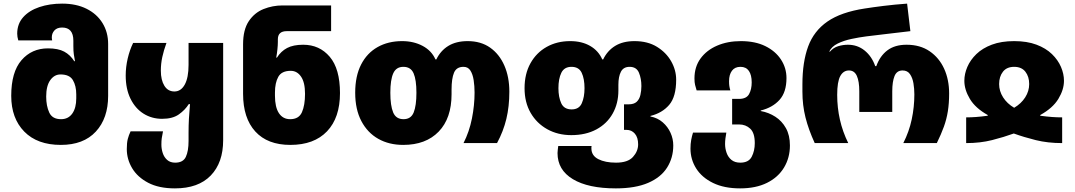

<svg xmlns="http://www.w3.org/2000/svg" viewBox="-20 -790 5936 1060"><path d="M316 10Q186 10 114 -63.5Q42 -137 42 -261Q42 -392 98.5 -457.5Q155 -523 245 -523Q301 -523 334.5 -505Q368 -487 390 -452H394Q390 -473 387.5 -490.5Q385 -508 385 -536V-565Q385 -638 323 -638Q295 -638 280.5 -622Q266 -606 266 -584Q266 -580 266.5 -575.5Q267 -571 268 -567H81Q75 -587 75 -604Q75 -658 108 -695Q141 -732 197.5 -751Q254 -770 323 -770Q401 -770 458 -741.5Q515 -713 546 -662.5Q577 -612 577 -547V-261Q577 -137 509 -63.5Q441 10 316 10ZM317 -132Q357 -132 379 -163Q401 -194 401 -247V-269Q401 -316 382.5 -347.5Q364 -379 314 -379Q280 -379 257.5 -347.5Q235 -316 235 -257Q235 -205 252 -168.5Q269 -132 317 -132Z M946 250Q857 250 798 219Q739 188 709.5 138.5Q680 89 680 33Q680 -2 685.5 -23Q691 -44 701 -65H880Q875 -41 873 -27Q871 -13 871 9Q871 32 878.5 55Q886 78 903 93Q920 108 947 108Q991 108 1006 76Q1021 44 1021 -12V-58Q1021 -97 1023 -134.5Q1025 -172 1029 -215H1022Q1002 -183 967.5 -158.5Q933 -134 875 -134Q818 -134 772.5 -162.5Q727 -191 700.5 -245Q674 -299 674 -373Q674 -420 685 -467Q696 -514 715 -553H899Q884 -512 876 -475Q868 -438 868 -400Q868 -348 887.5 -316.5Q907 -285 943 -285Q979 -285 1000 -323Q1021 -361 1021 -432V-553H1212V-16Q1212 108 1143.5 179Q1075 250 946 250Z M1583 10Q1457 10 1389.5 -64Q1322 -138 1322 -272V-545Q1322 -626 1353.5 -673Q1385 -720 1435 -740Q1485 -760 1540 -760H1808V-618H1563Q1514 -618 1514 -573V-559Q1514 -541 1511.5 -517Q1509 -493 1505 -472H1509Q1531 -507 1565 -525Q1599 -543 1654 -543Q1744 -543 1800.5 -476.5Q1857 -410 1857 -276Q1857 -140 1785.5 -65Q1714 10 1583 10ZM1582 -132Q1630 -132 1647 -170.5Q1664 -209 1664 -272Q1664 -335 1642 -367Q1620 -399 1585 -399Q1535 -399 1516.5 -366Q1498 -333 1498 -279V-262Q1498 -198 1520 -165Q1542 -132 1582 -132Z M2206 10Q2128 10 2068.5 -23.5Q2009 -57 1975 -121.5Q1941 -186 1941 -278Q1941 -370 1973.5 -433.5Q2006 -497 2064.5 -530Q2123 -563 2200 -563Q2264 -563 2313.5 -536.5Q2363 -510 2384 -462H2389Q2412 -510 2455 -536.5Q2498 -563 2562 -563Q2635 -563 2686 -527Q2737 -491 2764.5 -428Q2792 -365 2792 -284Q2792 -202 2775.5 -133.5Q2759 -65 2724 0H2539Q2571 -63 2585.5 -136Q2600 -209 2600 -279Q2600 -315 2595 -347.5Q2590 -380 2577 -400.5Q2564 -421 2539 -421Q2500 -421 2486.5 -388.5Q2473 -356 2473 -296V-270Q2473 -137 2402 -63.5Q2331 10 2206 10ZM2208 -132Q2249 -132 2264 -169.5Q2279 -207 2279 -278Q2279 -349 2263.5 -385Q2248 -421 2207 -421Q2167 -421 2151 -385Q2135 -349 2135 -278Q2135 -207 2150.5 -169.5Q2166 -132 2208 -132Z M3380 250Q3227 250 3142.5 199Q3058 148 3058 55Q3058 45 3059.5 35.5Q3061 26 3062 16H3246Q3245 20 3245 23.5Q3245 27 3245 29Q3245 69 3283 88.5Q3321 108 3381 108Q3446 108 3474.5 76.5Q3503 45 3503 7Q3503 -31 3485 -52Q3467 -73 3439 -73H3425V-214H3450Q3480 -214 3495 -228Q3510 -242 3515.5 -265.5Q3521 -289 3521 -315Q3521 -356 3507.5 -388.5Q3494 -421 3456 -421Q3422 -421 3408 -394Q3394 -367 3394 -322V-290Q3394 -219 3362.5 -163Q3331 -107 3272.5 -75.5Q3214 -44 3134 -44Q3060 -44 3001.5 -76.5Q2943 -109 2909.5 -167Q2876 -225 2876 -303Q2876 -382 2908.5 -440.5Q2941 -499 2998 -531Q3055 -563 3128 -563Q3192 -563 3238 -536.5Q3284 -510 3305 -462H3310Q3333 -510 3376 -536.5Q3419 -563 3483 -563Q3556 -563 3607 -531.5Q3658 -500 3685.5 -451.5Q3713 -403 3713 -350Q3713 -256 3674.5 -211Q3636 -166 3571 -150V-147Q3611 -139 3639 -114.5Q3667 -90 3682 -56.5Q3697 -23 3697 13Q3697 81 3663 135Q3629 189 3558.5 219.5Q3488 250 3380 250ZM3136 -186Q3177 -186 3192 -220Q3207 -254 3207 -303Q3207 -355 3191.5 -388Q3176 -421 3135 -421Q3095 -421 3079 -388Q3063 -355 3063 -303Q3063 -254 3078.5 -220Q3094 -186 3136 -186Z M4066 250Q3978 250 3916.5 220Q3855 190 3823.5 140Q3792 90 3792 30Q3792 4 3796 -17.5Q3800 -39 3806 -58H3990Q3987 -42 3985 -26Q3983 -10 3983 5Q3983 30 3991.5 54Q4000 78 4018.5 93Q4037 108 4067 108Q4113 108 4130 75.5Q4147 43 4147 0Q4147 -56 4122 -79.5Q4097 -103 4060 -103H4022V-244H4060Q4101 -244 4115.5 -270.5Q4130 -297 4130 -335Q4130 -376 4114.5 -398.5Q4099 -421 4068 -421Q4037 -421 4021 -399.5Q4005 -378 4005 -342Q4005 -326 4006.5 -315.5Q4008 -305 4012 -291H3826Q3821 -307 3817.5 -321Q3814 -335 3814 -357Q3814 -421 3847.5 -467Q3881 -513 3939 -538Q3997 -563 4070 -563Q4149 -563 4205 -535.5Q4261 -508 4291.5 -461.5Q4322 -415 4322 -359Q4322 -281 4283.5 -238.5Q4245 -196 4180 -180V-177Q4224 -169 4260.5 -145.5Q4297 -122 4319 -82.5Q4341 -43 4341 13Q4341 81 4308.5 135Q4276 189 4214.5 219.5Q4153 250 4066 250Z M4478 0Q4444 -74 4427 -141.5Q4410 -209 4410 -284V-324Q4410 -447 4441.5 -533Q4473 -619 4548 -671Q4623 -723 4754 -743Q4798 -750 4858.5 -757.5Q4919 -765 4988 -770L5006 -618Q4933 -609 4870 -602Q4807 -595 4762 -589Q4723 -584 4680.5 -575Q4638 -566 4604.5 -549.5Q4571 -533 4558 -505H4562Q4581 -527 4607.5 -535Q4634 -543 4661 -543Q4714 -543 4753.5 -511Q4793 -479 4812 -425H4818Q4838 -481 4879 -512Q4920 -543 4985 -543Q5060 -543 5112.5 -507Q5165 -471 5192.5 -410.5Q5220 -350 5220 -274Q5220 -220 5213 -176Q5206 -132 5191 -90.5Q5176 -49 5152 0H4967Q4999 -63 5013.5 -131Q5028 -199 5028 -269Q5028 -300 5023 -330Q5018 -360 5004 -380.5Q4990 -401 4963 -401Q4931 -401 4918.5 -370Q4906 -339 4906 -286V-172H4724V-286Q4724 -341 4710.5 -371Q4697 -401 4667 -401Q4636 -401 4619 -370Q4602 -339 4602 -266Q4602 -196 4617 -129.5Q4632 -63 4663 0Z M5314 0V-142Q5340 -142 5367.5 -144Q5395 -146 5433 -151V-155Q5365 -193 5334.5 -244Q5304 -295 5304 -344Q5304 -382 5320.5 -420.5Q5337 -459 5370.5 -491.5Q5404 -524 5456 -543.5Q5508 -563 5579 -563Q5650 -563 5702 -543.5Q5754 -524 5787.5 -491.5Q5821 -459 5837.5 -420.5Q5854 -382 5854 -344Q5854 -295 5823 -244Q5792 -193 5723 -155V-151Q5761 -146 5789 -144Q5817 -142 5844 -142V0Q5764 0 5698 -16.5Q5632 -33 5577 -53Q5522 -33 5457 -16.5Q5392 0 5314 0ZM5579 -195Q5618 -218 5640 -252.5Q5662 -287 5662 -326Q5662 -367 5641 -394Q5620 -421 5579 -421Q5538 -421 5517 -394Q5496 -367 5496 -326Q5496 -287 5518 -252.5Q5540 -218 5579 -195Z"/></svg>

Font: Noto Sans Georgian Black
Style: Regular
Weight: 900
Designer: Monotype Design Team, Akaki Razmadze
Foundry: Google LLC
Version: Version 2.005; ttfautohint (v1.8.4.7-5d5b)